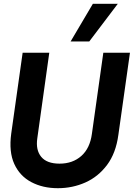

<svg xmlns="http://www.w3.org/2000/svg" viewBox="-20 -977 703 1009"><path d="M284 12Q205 12 144.5 -20Q84 -52 55 -115.5Q26 -179 39 -275L99 -700H239L176 -250Q167 -189 196.5 -153Q226 -117 293 -117Q362 -117 407.5 -157.5Q453 -198 463 -274L523 -700H663L602 -268Q589 -172 542.5 -110Q496 -48 428.5 -18Q361 12 284 12ZM351 -759 468 -957H599L449 -759Z"/></svg>

Font: Host Grotesk ExtraBold
Style: Italic
Weight: 800
Italic angle: -8°
Designer: Doğukan Karapınar
Foundry: Element Type
Version: Version 1.003; ttfautohint (v1.8.4.7-5d5b)